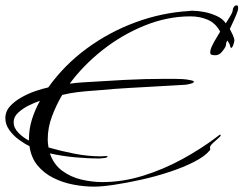

<svg xmlns="http://www.w3.org/2000/svg" viewBox="-63 -657 908 716"><path d="M288 39Q251 39 211 31.5Q171 24 136 6.5Q101 -11 77 -40Q53 -69 47 -112Q28 -121 7 -136.5Q-14 -152 -28.5 -172.5Q-43 -193 -43 -216Q-43 -242 -25.5 -261Q-8 -280 18 -294.5Q44 -309 71 -318Q98 -327 117 -331Q177 -415 261 -476.5Q345 -538 443 -574Q541 -610 643 -616Q647 -617 654 -617Q673 -617 697.5 -612.5Q722 -608 745 -597.5Q768 -587 779 -570Q784 -578 794.5 -595Q805 -612 805 -620Q805 -625 809 -631Q813 -637 819 -637Q824 -637 824.5 -632.5Q825 -628 825 -625Q825 -619 818.5 -603Q812 -587 804.5 -571.5Q797 -556 794 -549Q798 -542 804.5 -528Q811 -514 811 -506Q811 -502 807.5 -491Q804 -480 799 -478Q798 -478 796 -482Q795 -489 792 -494.5Q789 -500 785 -506Q780 -499 780 -492Q780 -485 773.5 -475.5Q767 -466 762 -461Q753 -451 739 -451Q733 -451 727 -452.5Q721 -454 721 -461Q721 -472 728 -486.5Q735 -501 744 -515.5Q753 -530 758 -539Q741 -571 711.5 -583.5Q682 -596 647 -596Q561 -596 476 -561.5Q391 -527 319 -470Q247 -413 197 -345Q210 -347 222.5 -348Q235 -349 248 -350Q324 -355 401 -359Q478 -363 554 -363H588Q603 -363 618.5 -362Q634 -361 647 -358Q648 -358 654 -356.5Q660 -355 660 -352Q660 -348 646.5 -344.5Q633 -341 629 -341Q604 -339 577.5 -338Q551 -337 525 -335Q472 -332 418.5 -329Q365 -326 312 -321Q284 -319 255 -316.5Q226 -314 197 -309L169 -303Q147 -266 131 -223.5Q115 -181 115 -137Q115 -122 118 -107Q163 -94 214 -84Q265 -74 312 -74Q317 -74 322 -74.5Q327 -75 331 -75Q332 -75 335 -75Q338 -75 338 -73Q338 -69 324.5 -67.5Q311 -66 309 -66Q263 -66 215.5 -70.5Q168 -75 123 -85Q137 -44 168.5 -20.5Q200 3 240 12.5Q280 22 319 22Q394 22 470 -1.5Q546 -25 616.5 -63.5Q687 -102 745 -146Q747 -148 752 -151.5Q757 -155 759 -155Q760 -155 760 -152Q760 -149 750 -140.5Q740 -132 730 -122.5Q720 -113 720 -107Q720 -106 720.5 -104Q721 -102 721 -100Q721 -98 719 -96Q701 -74 661 -53.5Q621 -33 569.5 -16Q518 1 464 13Q410 25 363.5 32Q317 39 288 39ZM45 -133V-139Q45 -177 56.5 -213Q68 -249 86 -281Q70 -276 47 -265Q24 -254 6 -238Q-12 -222 -12 -201Q-12 -179 7 -160.5Q26 -142 45 -133Z"/></svg>

Font: Bonheur Royale
Style: Regular
Weight: 400
Designer: Robert E. Leuschke
Foundry: Robert E. Leuschke
Version: Version 1.010; ttfautohint (v1.8.3)